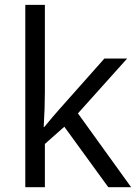

<svg xmlns="http://www.w3.org/2000/svg" viewBox="-20 -780 569 800"><path d="M85.4 -759.8H167V-397.9Q167 -332.5 162.1 -251H164.6Q202.1 -296.4 225.1 -322.3L415 -536.1H509.8L304.7 -307.6L526.4 0H431.2L248 -252L167 -180.2V0H85.4Z"/></svg>

Font: Viking Open Sans
Style: Regular
Weight: 400
Foundry: Ascender Corporation
Version: Version 2.001